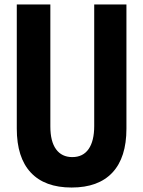

<svg xmlns="http://www.w3.org/2000/svg" viewBox="-20 -820 640 858"><path d="M55 -800H205V-255Q205 -188 230.5 -153Q256 -118 303 -118Q351 -118 376 -154Q401 -190 401 -257V-800H545V-245Q545 -116 482.5 -49Q420 18 300 18Q180 18 117.5 -49Q55 -116 55 -245Z"/></svg>

Font: Martian Mono Condensed SemiBold
Style: Regular
Weight: 600
Width: 3
Designer: Roman Shamin
Foundry: Evil Martians
Version: Version 1.000